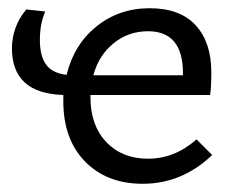

<svg xmlns="http://www.w3.org/2000/svg" viewBox="-20 -441 578 467"><path d="M496 -64Q423 6 327 6Q240 6 187 -48Q134 -102 134 -195V-210Q71 -212 40 -240.5Q9 -269 9 -324Q9 -348 17.5 -372.5Q26 -397 44 -418L90 -413Q77 -383 77 -344Q77 -305 92 -284Q107 -263 142 -259Q160 -333 215 -377Q270 -421 344 -421Q418 -421 456 -379.5Q494 -338 494 -265Q494 -228 491 -210H200V-205Q200 -136 238.5 -95.5Q277 -55 340 -55Q405 -55 458 -102ZM207 -258H425V-263Q425 -365 340 -365Q292 -365 256 -335.5Q220 -306 207 -258Z"/></svg>

Font: Ysabeau Medium
Style: Regular
Weight: 500
Designer: Christian Thalmann (Catharsis Fonts)
Version: Version 0.003